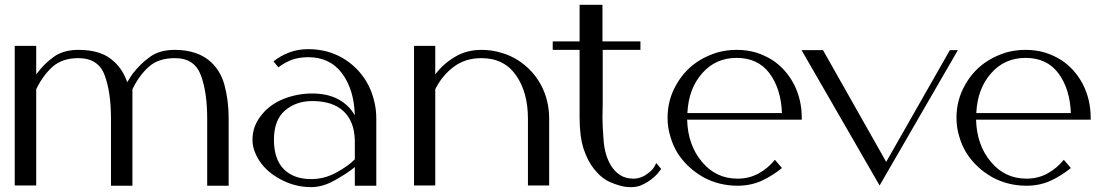

<svg xmlns="http://www.w3.org/2000/svg" viewBox="-20 -768 4580 795"><path d="M703.1 -561.5Q640.6 -561.5 600.6 -532.2Q560.5 -503.9 527.3 -460Q527.3 -460 521.5 -451.2Q515.6 -442.4 506.8 -427.7Q486.3 -488.3 438.5 -524.4Q390.6 -561.5 304.7 -561.5Q242.2 -561.5 202.1 -532.2Q162.1 -503.9 129.9 -460Q129.9 -499 129.9 -578.1Q99.6 -578.1 41 -578.1Q41 -385.7 41 0Q70.3 0 129.9 0Q129.9 -132.8 129.9 -398.4Q157.2 -455.1 197.3 -491.2Q237.3 -527.3 304.7 -527.3Q386.7 -527.3 413.1 -457Q439.5 -386.7 439.5 -276.4Q439.5 -274.4 439.5 -223.6Q439.5 -171.9 439.5 -116.2Q439.5 -70.3 439.5 -35.2Q439.5 1 439.5 1Q468.8 1 528.3 1Q528.3 -132.8 528.3 -398.4Q555.7 -455.1 595.7 -491.2Q635.7 -527.3 704.1 -527.3Q785.2 -527.3 811.5 -457Q837.9 -386.7 837.9 -276.4Q837.9 -274.4 837.9 -223.6Q837.9 -171.9 837.9 -116.2Q837.9 -70.3 837.9 -35.2Q837.9 1 837.9 1Q867.2 1 926.8 1Q926.8 1 926.8 -35.2Q926.8 -70.3 926.8 -116.2Q926.8 -171.9 926.8 -223.6Q926.8 -274.4 926.8 -276.4Q926.8 -352.5 909.2 -417Q891.6 -480.5 844.7 -518.6Q819.3 -539.1 785.2 -549.8Q750 -561.5 703.1 -561.5Z M1255.9 -564.5Q1213.9 -564.5 1177.7 -550.8Q1141.6 -537.1 1112.3 -513.7Q1119.1 -505.9 1132.8 -489.3Q1158.2 -508.8 1188.5 -520.5Q1219.7 -531.2 1255.9 -531.2Q1346.7 -531.2 1396.5 -463.9Q1446.3 -396.5 1449.2 -290Q1426.8 -331.1 1381.8 -356.4Q1336.9 -380.9 1272.5 -380.9Q1210.9 -380.9 1154.3 -358.4Q1098.6 -335.9 1065.4 -294.9Q1046.9 -273.4 1036.1 -247.1Q1025.4 -219.7 1025.4 -189.5Q1025.4 -162.1 1036.1 -136.7Q1045.9 -111.3 1063.5 -88.9Q1096.7 -46.9 1151.4 -20.5Q1206.1 6.8 1268.6 6.8Q1316.4 6.8 1366.2 -21.5Q1417 -49.8 1449.2 -76.2Q1449.2 -59.6 1449.2 -40Q1449.2 -20.5 1449.2 1Q1478.5 1 1538.1 1Q1538.1 1 1538.1 -34.2Q1538.1 -70.3 1538.1 -116.2Q1538.1 -172.9 1538.1 -224.6Q1538.1 -276.4 1538.1 -277.3Q1538.1 -319.3 1527.3 -357.4Q1517.6 -395.5 1498 -428.7Q1461.9 -490.2 1399.4 -527.3Q1335.9 -564.5 1255.9 -564.5ZM1268.6 -26.4Q1196.3 -26.4 1155.3 -67.4Q1114.3 -108.4 1114.3 -189.5Q1114.3 -271.5 1160.2 -310.5Q1206.1 -349.6 1272.5 -349.6Q1357.4 -349.6 1402.3 -307.6Q1447.3 -265.6 1449.2 -186.5Q1449.2 -170.9 1449.2 -151.4Q1449.2 -131.8 1449.2 -108.4Q1422.9 -81.1 1373 -53.7Q1323.2 -26.4 1268.6 -26.4Z M2253.9 -276.4Q2253.9 -352.5 2219.7 -417Q2184.6 -480.5 2125 -518.6Q2092.8 -539.1 2054.7 -549.8Q2016.6 -561.5 1973.6 -561.5Q1911.1 -561.5 1863.3 -532.2Q1815.4 -503.9 1782.2 -460Q1782.2 -499 1782.2 -578.1Q1752.9 -578.1 1694.3 -578.1Q1694.3 -385.7 1694.3 0Q1723.6 0 1782.2 0Q1782.2 -132.8 1782.2 -398.4Q1810.5 -455.1 1858.4 -491.2Q1906.2 -527.3 1973.6 -527.3Q2066.4 -527.3 2116.2 -457Q2166 -386.7 2166 -276.4Q2166 -275.4 2166 -239.3Q2166 -203.1 2166 -157.2Q2166 -101.6 2166 -50.8Q2166 0 2166 0Q2195.3 0 2253.9 0Q2253.9 0 2253.9 -35.2Q2253.9 -70.3 2253.9 -116.2Q2253.9 -172.9 2253.9 -223.6Q2253.9 -275.4 2253.9 -276.4Z M2697.3 -92.8Q2697.3 -92.8 2688.5 -76.2Q2678.7 -60.5 2658.2 -46.9Q2648.4 -39.1 2634.8 -34.2Q2620.1 -28.3 2603.5 -28.3Q2570.3 -28.3 2547.9 -43Q2525.4 -57.6 2510.7 -81.1Q2484.4 -124 2479.5 -183.6Q2474.6 -243.2 2474.6 -282.2Q2474.6 -294.9 2475.6 -337.9Q2475.6 -380.9 2475.6 -436.5Q2475.6 -466.8 2475.6 -498Q2475.6 -530.3 2475.6 -561.5Q2527.3 -561.5 2631.8 -561.5Q2631.8 -573.2 2631.8 -596.7Q2579.1 -596.7 2474.6 -596.7Q2474.6 -660.2 2474.6 -704.1Q2474.6 -748 2474.6 -748Q2443.4 -748 2379.9 -748Q2379.9 -698.2 2379.9 -596.7Q2342.8 -596.7 2268.6 -596.7Q2268.6 -585 2268.6 -561.5Q2305.7 -561.5 2379.9 -561.5Q2379.9 -467.8 2379.9 -282.2Q2379.9 -203.1 2396.5 -151.4Q2414.1 -99.6 2440.4 -67.4Q2470.7 -29.3 2506.8 -13.7Q2542 1 2565.4 4.9Q2579.1 6.8 2586.9 6.8Q2593.8 6.8 2593.8 6.8Q2613.3 6.8 2629.9 1Q2647.5 -5.9 2661.1 -14.6Q2687.5 -31.2 2703.1 -49.8Q2717.8 -68.4 2717.8 -68.4Q2710.9 -76.2 2697.3 -92.8Z M3299.8 -280.3Q3299.8 -355.5 3267.6 -418.9Q3234.4 -482.4 3177.7 -519.5Q3146.5 -539.1 3109.4 -550.8Q3072.3 -561.5 3030.3 -561.5Q2988.3 -561.5 2950.2 -550.8Q2912.1 -539.1 2878.9 -519.5Q2817.4 -482.4 2781.2 -418.9Q2744.1 -355.5 2744.1 -280.3Q2744.1 -239.3 2755.9 -202.1Q2766.6 -164.1 2787.1 -131.8Q2826.2 -72.3 2890.6 -35.2Q2956.1 1 3034.2 1Q3087.9 1 3133.8 -19.5Q3179.7 -41 3217.8 -72.3Q3208 -83 3188.5 -106.4Q3160.2 -71.3 3121.1 -49.8Q3082 -28.3 3034.2 -28.3Q2944.3 -28.3 2886.7 -97.7Q2828.1 -167 2825.2 -272.5Q2961.9 -272.5 3235.4 -272.5Q3256.8 -272.5 3299.8 -272.5Q3299.8 -272.5 3299.8 -275.4Q3299.8 -278.3 3299.8 -280.3ZM3030.3 -528.3Q3118.2 -528.3 3166 -464.8Q3213.9 -400.4 3217.8 -299.8Q3087.9 -299.8 2826.2 -299.8Q2831.1 -401.4 2887.7 -464.8Q2943.4 -528.3 3030.3 -528.3Z M3649.4 -97.7Q3562.5 -252 3387.7 -560.5Q3358.4 -560.5 3298.8 -560.5Q3406.2 -374 3622.1 0Q3730.5 -186.5 3946.3 -560.5Q3935.5 -560.5 3913.1 -560.5Q3825.2 -406.2 3649.4 -97.7Z M4496.1 -280.3Q4496.1 -355.5 4463.9 -418.9Q4430.7 -482.4 4374 -519.5Q4342.8 -539.1 4305.7 -550.8Q4268.6 -561.5 4226.6 -561.5Q4184.6 -561.5 4146.5 -550.8Q4108.4 -539.1 4075.2 -519.5Q4013.7 -482.4 3977.5 -418.9Q3940.4 -355.5 3940.4 -280.3Q3940.4 -239.3 3952.1 -202.1Q3962.9 -164.1 3983.4 -131.8Q4022.5 -72.3 4086.9 -35.2Q4152.3 1 4230.5 1Q4284.2 1 4330.1 -19.5Q4376 -41 4414.1 -72.3Q4404.3 -83 4384.8 -106.4Q4356.4 -71.3 4317.4 -49.8Q4278.3 -28.3 4230.5 -28.3Q4140.6 -28.3 4083 -97.7Q4024.4 -167 4021.5 -272.5Q4158.2 -272.5 4431.6 -272.5Q4453.1 -272.5 4496.1 -272.5Q4496.1 -272.5 4496.1 -275.4Q4496.1 -278.3 4496.1 -280.3ZM4226.6 -528.3Q4314.5 -528.3 4362.3 -464.8Q4410.2 -400.4 4414.1 -299.8Q4284.2 -299.8 4022.5 -299.8Q4027.3 -401.4 4084 -464.8Q4139.6 -528.3 4226.6 -528.3Z"/></svg>

Font: Suave
Style: Regular
Weight: 400
Designer: Manu Ambady
Version: Version 1.0